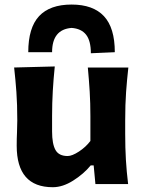

<svg xmlns="http://www.w3.org/2000/svg" viewBox="-20 -788 618 822"><path d="M206 13.5Q51.5 13.5 51.5 -164Q51.5 -196.5 52.8 -221.2Q54 -246 54 -272Q54 -342 50.2 -393.8Q46.5 -445.5 40.5 -499L214.5 -503.5Q209 -450 206 -398.2Q203 -346.5 203 -291V-225Q203 -172 217.5 -146Q232 -120 269.5 -120Q288.5 -120 318 -139.2Q347.5 -158.5 367 -184.5V-291Q367 -346.5 364 -396Q361 -445.5 356 -499H529.5Q523.5 -445.5 519.8 -393.8Q516 -342 516 -272V-216Q516 -154 519 -103.8Q522 -53.5 528.5 0H388.5L381 -80H368.5Q338 -43 293.2 -14.8Q248.5 13.5 206 13.5ZM369 -560Q369 -613.5 348.5 -639.5Q328 -665.5 286.5 -668.5Q203 -662 203 -564.5H101Q101 -669 147.2 -718.8Q193.5 -768.5 286.5 -768.5Q378.5 -768.5 425 -718.8Q471.5 -669 471.5 -564.5Z"/></svg>

Font: Commissioner Flair
Style: Bold
Weight: 700
Designer: Kostas Bartsokas
Foundry: Kostas Bartsokas
Version: Version 1.000; ttfautohint (v1.8.3)